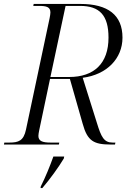

<svg xmlns="http://www.w3.org/2000/svg" viewBox="-34 -734 671 975"><path d="M-14 0H265L267 -10H222C181 -10 161 -18 161 -44C161 -51 163 -62 165 -72L220 -333H321L386 -105C410 -18 442 0 529 0H550L552 -10H538C494 -10 480 -38 458 -110L386 -339C509 -355 588 -437 588 -543C588 -657 515 -714 374 -714H137L135 -704H164C201 -704 222 -699 222 -671C222 -664 220 -652 218 -642L98 -76C86 -19 60 -10 14 -10H-12ZM317 -343H222L299 -704H373C472 -704 517 -656 517 -543C517 -412 444 -343 317 -343ZM173 213 172 221H181C219 177 265 113 290 71L292 61H237C219 111 198 163 173 213Z"/></svg>

Font: Noto Serif Display Light
Style: Italic
Weight: 300
Italic angle: -12°
Designer: Monotype Design Team
Foundry: Monotype Imaging Inc.
Version: Version 2.009